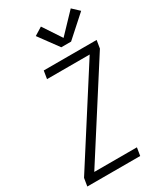

<svg xmlns="http://www.w3.org/2000/svg" viewBox="-238 -1065 981 1154"><g transform="rotate(-30 253.0 -488.5)"><path d="M10 0 19 -55 419 -680H123L132 -735H499L490 -680L90 -55H386L377 0ZM293 -803 194 -938 249 -972 333 -845 459 -977 506 -933 361 -803Z"/></g></svg>

Font: Iosevka SS04 Light Oblique
Style: Regular
Weight: 300
Italic angle: -9°
Monospace: yes
Designer: Belleve Invis
Foundry: Belleve Invis
Version: Version 19.0.0; ttfautohint (v1.8.4)